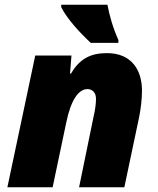

<svg xmlns="http://www.w3.org/2000/svg" viewBox="-20 -786 662 806"><path d="M361 -606H477V-618C454 -669 439 -723 431 -766H237V-756C261 -707 317 -647 361 -606ZM11 0H201L258 -271C278 -369 311 -412 347 -412C366 -412 383 -399 383 -371C383 -348 378 -318 374 -302L312 0H502L564 -294C571 -329 576 -369 576 -406C576 -491 533 -563 429 -563C360 -563 314 -539 278 -477H274L280 -553H128Z"/></svg>

Font: Noto Sans UI Black
Style: Italic
Weight: 900
Italic angle: -372°
Designer: Monotype Design Team
Foundry: Monotype Imaging Inc.
Version: Version 1.901